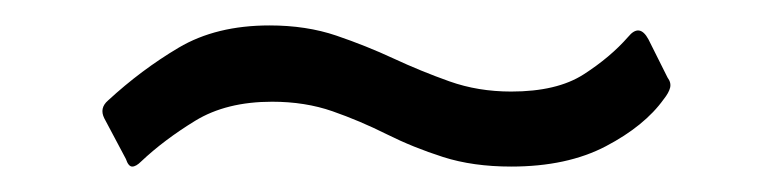

<svg xmlns="http://www.w3.org/2000/svg" viewBox="-20 -450 608 151"><path d="M502 -372Q487 -351 456.5 -335Q426 -319 382 -319Q352 -319 328.5 -326.5Q305 -334 284 -344.5Q263 -355 241.5 -362.5Q220 -370 194 -370Q158 -370 133.5 -355Q109 -340 91 -323Q87 -319 84 -319Q81 -319 79 -325L62 -357Q58 -365 65 -371Q91 -395 120.5 -412.5Q150 -430 192 -430Q221 -430 244.5 -422Q268 -414 289.5 -404Q311 -394 333.5 -386Q356 -378 382 -378Q418 -378 439 -391.5Q460 -405 474 -421Q483 -432 490 -419L505 -389Q508 -385 507 -381Q506 -377 502 -372Z"/></svg>

Font: Libre Franklin
Style: Regular
Weight: 400
Designer: Pablo Impallari, Rodrigo Fuenzalida, Nhung Nguyen
Foundry: Impallari Type
Version: Version 3.000